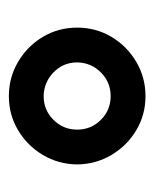

<svg xmlns="http://www.w3.org/2000/svg" viewBox="22 -831 347 431"><g transform="rotate(90 195.5 -615.5)"><path d="M42 -615.2Q42 -657.2 62.7 -692.1Q83.5 -727.1 118.7 -747.8Q153.8 -768.6 195.8 -768.6Q237.8 -768.6 272.5 -747.8Q307.1 -727.1 327.9 -692.1Q348.6 -657.2 349.1 -615.2Q348.6 -573.2 327.9 -538.3Q307.1 -503.4 272.5 -482.7Q237.8 -461.9 195.8 -461.9Q153.8 -461.9 118.7 -482.7Q83.5 -503.4 62.7 -538.3Q42 -573.2 42 -615.2ZM120.1 -615.2Q120.1 -584 142.3 -562.3Q164.6 -540.5 195.8 -540Q227.1 -540 249 -562Q271 -584 271 -615.2Q271 -646.5 249 -668.5Q227.1 -690.4 195.8 -690.4Q164.6 -690.4 142.6 -668.5Q120.6 -646.5 120.1 -615.2Z"/></g></svg>

Font: Kay Pho Du
Style: Bold
Weight: 700
Designer: Victor Gaultney, Khu Oo Reh
Foundry: SIL International
Version: Version 3.000